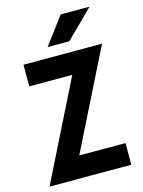

<svg xmlns="http://www.w3.org/2000/svg" viewBox="-123 -893 717 964"><g transform="rotate(-15 236.0 -410.5)"><path d="M12.5 0V-1.4L267.4 -512.5H43.8V-625H451.4V-623.6L196.5 -112.5H436.8V0ZM184 -679.2 289.6 -820.8H439.6L296.5 -679.2Z"/></g></svg>

Font: Afacad Flux
Style: Bold
Weight: 700
Designer: Kristian Moeller
Foundry: Dicotype
Version: Version 1.100